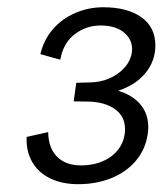

<svg xmlns="http://www.w3.org/2000/svg" viewBox="-20 -872 438 516"><path d="M197.5 -427.5Q232 -427.5 259 -440Q286 -452.5 301 -474.8Q316 -497 316 -525Q316 -559.5 288.8 -578.8Q261.5 -598 217.5 -599L178 -599.5L185 -649.5L223 -650.5Q251 -651 275.5 -662Q300 -673 315.8 -691.5Q331.5 -710 334.5 -731.5Q335 -734.5 335 -740Q335 -767 312.5 -785.2Q290 -803.5 250.5 -803.5Q211.5 -803.5 180.8 -780Q150 -756.5 142 -711.5L88.5 -726.5Q97.5 -765 122.2 -793.5Q147 -822 182.5 -837.2Q218 -852.5 257.5 -852.5Q322 -852.5 359.8 -825.8Q397.5 -799 397.5 -750.5Q397.5 -739.5 396.5 -733.5Q391.5 -698 366.5 -670.5Q341.5 -643 297.5 -628Q335.5 -617 357 -591.8Q378.5 -566.5 378.5 -530Q378.5 -521.5 377 -511.5Q371 -470.5 345.2 -440Q319.5 -409.5 279 -393.2Q238.5 -377 190 -377Q147 -377 115 -392.5Q83 -408 66.5 -436.8Q50 -465.5 51.5 -504L109.5 -517Q110 -474.5 133.2 -451Q156.5 -427.5 197.5 -427.5Z"/></svg>

Font: 1883 Sans
Style: Italic
Weight: 400
Italic angle: -8°
Designer: 1883 Sans project is a fork of Public Sans.
Version: Version 1.009